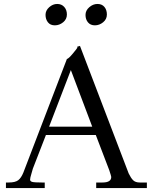

<svg xmlns="http://www.w3.org/2000/svg" viewBox="-20 -950 772 970"><path d="M722 0H466V-28H498Q542 -28 542 -56Q542 -60 532 -90L464 -268H212L146 -98Q146 -96 139 -73.5Q132 -51 132 -42.5Q132 -34 143 -31Q154 -28 190 -28H206V0H10V-28H24Q57 -28 72 -39.5Q87 -51 98 -78L318 -652Q326 -653 348.5 -680Q371 -707 371 -710Q371 -713 370 -714L384 -718L630 -74Q641 -51 652.5 -39.5Q664 -28 686 -28H722ZM446 -310 338 -596 228 -310ZM269 -930Q291 -930 304.5 -915Q318 -900 318 -876.5Q318 -853 299 -837.5Q280 -822 257 -822Q234 -822 222 -837.5Q210 -853 210 -875Q210 -897 228.5 -913.5Q247 -930 269 -930ZM472.5 -930Q495 -930 507.5 -915Q520 -900 520 -876.5Q520 -853 501 -837.5Q482 -822 459.5 -822Q437 -822 424.5 -837Q412 -852 412 -874.5Q412 -897 431 -913.5Q450 -930 472.5 -930Z"/></svg>

Font: Montaga
Style: Regular
Weight: 400
Designer: Alejandra Rodriguez
Foundry: Alejandra Rodriguez
Version: Version 1.001